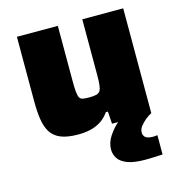

<svg xmlns="http://www.w3.org/2000/svg" viewBox="-106 -604 842 902"><g transform="rotate(-15 315.0 -153.0)"><path d="M219 8Q164 8 132 -5.5Q100 -19 84 -45.5Q68 -72 62.5 -110Q57 -148 57 -196V-510H256V-241Q256 -207 258 -188Q260 -169 265 -160Q270 -151 282 -149Q294 -147 313 -147Q335 -147 347.5 -150.5Q360 -154 365.5 -163.5Q371 -173 373 -191.5Q375 -210 375 -240V-510H574V0H383L379 -60H369Q351 -34 327 -19Q303 -4 275 2Q247 8 219 8ZM491 204Q435 204 403.5 191.5Q372 179 359.5 159Q347 139 347 116Q347 83 368.5 50.5Q390 18 424 -10L574 0Q559 7 544 19.5Q529 32 518 46Q507 60 507 75Q506 89 516 99Q526 109 556 109Q559 109 563.5 108.5Q568 108 575 107V201Q558 202 534.5 203Q511 204 491 204Z"/></g></svg>

Font: Saira SemiExpanded ExtraBold
Style: Regular
Weight: 800
Width: 6
Designer: Hector Gatti with collaboration of the Omnibus-Type team
Foundry: Omnibus-Type
Version: Version 1.101